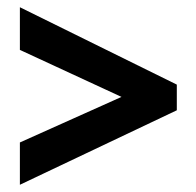

<svg xmlns="http://www.w3.org/2000/svg" viewBox="-20 -625 543 531"><path d="M35 -231 316 -357 35 -487V-605L469 -391V-320L35 -114Z"/></svg>

Font: Noto Sans Condensed
Style: Regular
Weight: 400
Width: 3
Version: Version 2.013